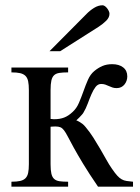

<svg xmlns="http://www.w3.org/2000/svg" viewBox="-20 -701 526 721"><path d="M348.1 0Q314 -49.8 292 -86.2Q270 -122.6 256.3 -147.7Q242.7 -172.9 234.6 -188.2Q226.6 -203.6 220.2 -211.9Q213.9 -220.2 206.8 -223.1Q199.7 -226.1 187.5 -226.1Q185.1 -226.1 181.9 -225.8Q178.7 -225.6 176.3 -225.6Q173.3 -225.1 169.9 -225.1V-84.5Q169.9 -62 172.9 -49.1Q175.8 -36.1 183.1 -29.3Q190.4 -22.5 203.1 -20.5Q215.8 -18.6 235.8 -18.6V0H22.9V-18.6Q43 -18.6 55.7 -21.5Q68.4 -24.4 75.7 -31.7Q83 -39.1 85.7 -51.8Q88.4 -64.5 88.4 -84.5V-362.8Q88.4 -382.8 85.7 -395.8Q83 -408.7 75.7 -416Q68.4 -423.3 55.7 -426.3Q43 -429.2 22.9 -429.2V-447.3H235.8V-429.2Q215.8 -429.2 203.1 -427.2Q190.4 -425.3 183.1 -418.5Q175.8 -411.6 172.9 -398.4Q169.9 -385.3 169.9 -362.8V-254.4Q172.9 -253.9 175.8 -253.9Q178.2 -253.4 180.7 -253.4H185.5Q204.6 -253.4 220.7 -259.5Q236.8 -265.6 252.4 -280.3Q267.6 -293.9 276.6 -315.2Q285.6 -336.4 293.5 -358.6Q301.3 -380.9 310.3 -401.4Q319.3 -421.9 334 -434.1Q348.6 -446.3 364.5 -453.1Q380.4 -460 401.4 -460Q426.8 -460 442.4 -448Q458 -436 458 -414.1Q458 -405.8 455.3 -397.9Q452.6 -390.1 447.5 -383.8Q442.4 -377.4 435.1 -373.8Q427.7 -370.1 418 -370.1Q408.7 -370.1 401.9 -372.6Q395 -375 388.7 -377.9Q382.3 -380.9 375.5 -383.3Q368.7 -385.7 359.9 -385.7Q347.7 -385.7 339.1 -374.8Q330.6 -363.8 323.5 -347.4Q316.4 -331.1 309.6 -312.3Q302.7 -293.5 293.5 -278.3Q291.5 -274.4 287.1 -269.8Q282.7 -265.1 278.3 -260.3Q272.9 -254.9 266.6 -249Q272 -247.1 277.8 -243.7Q283.2 -240.7 289.3 -236.1Q295.4 -231.4 301.3 -224.1Q316.9 -205.6 330.6 -184.1Q344.2 -162.6 356.4 -141.6Q368.7 -120.6 379.4 -101.3Q390.1 -82 400.4 -67.4Q412.1 -50.3 420.4 -41.3Q428.7 -32.2 437 -27.6Q445.3 -22.9 455.1 -21.5Q464.8 -20 479.5 -18.6V0ZM391.1 -649.4Q391.1 -635.3 378.7 -623Q366.2 -610.8 350.6 -600.6L206.1 -508.8H166L304.7 -648.4Q317.4 -661.6 333.3 -671.4Q349.1 -681.2 365.2 -681.2Q369.1 -681.2 373.5 -678.2Q377.9 -675.3 381.8 -670.4Q385.7 -665.5 388.4 -659.9Q391.1 -654.3 391.1 -649.4Z"/></svg>

Font: Doulos SIL Cyr
Style: Regular
Weight: 400
Designer: Walt Agee, Victor Gaultney, Peter Martin, Debbi Hosken, Becca Hirsbrunner
Foundry: SIL International
Version: Version 5.000